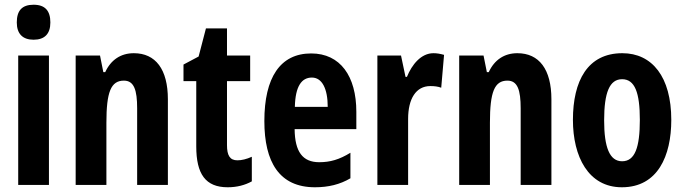

<svg xmlns="http://www.w3.org/2000/svg" viewBox="-20 -782 2895 812"><path d="M122 -762C73 -762 51 -737 51 -687C51 -639 76 -614 122 -614C169 -614 193 -639 193 -687C193 -736 171 -762 122 -762ZM187 -547H57V0H187Z M546 -557C491 -557 449 -529 425 -477H417L403 -547H300V0H430V-263C430 -393 449 -441 504 -441C547 -441 560 -401 560 -324V0H690V-362C690 -489 638 -557 546 -557Z M984 -104C952 -104 940 -125 940 -168V-439H1038V-547H940V-662H851L820 -543L756 -509V-439H810V-163C810 -46 849 10 943 10C982 10 1016 1 1045 -15V-119C1023 -109 1002 -104 984 -104Z M1296 -556C1165 -556 1098 -454 1098 -270C1098 -97 1161 10 1312 10C1369 10 1418 -2 1462 -28V-136C1415 -107 1376 -96 1330 -96C1260 -96 1227 -140 1226 -236H1487V-309C1487 -460 1419 -556 1296 -556ZM1299 -454C1342 -454 1366 -407 1366 -330H1227C1229 -418 1256 -454 1299 -454Z M1813 -557C1761 -557 1722 -509 1701 -457H1695L1676 -547H1576V0H1706V-279C1706 -364 1739 -418 1800 -418C1818 -418 1833 -416 1846 -411L1858 -550C1840 -555 1827 -557 1813 -557Z M2168 -557C2113 -557 2071 -529 2047 -477H2039L2025 -547H1922V0H2052V-263C2052 -393 2071 -441 2126 -441C2169 -441 2182 -401 2182 -324V0H2312V-362C2312 -489 2260 -557 2168 -557Z M2819 -275C2819 -457 2738 -557 2612 -557C2465 -557 2403 -440 2403 -275C2403 -120 2468 10 2610 10C2762 10 2819 -123 2819 -275ZM2535 -273C2535 -391 2558 -447 2611 -447C2665 -447 2686 -390 2686 -275C2686 -158 2665 -100 2611 -100C2558 -100 2535 -159 2535 -273Z"/></svg>

Font: Noto Sans Arabic UI XCn
Style: Bold
Weight: 700
Width: 2
Designer: Monotype Design Team, Nadine Chahine and Nizar Qandah
Foundry: Monotype Imaging Inc.
Version: Version 2.010